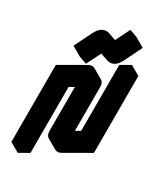

<svg xmlns="http://www.w3.org/2000/svg" viewBox="-302 -1349 1297 1513"><g transform="rotate(30 346.5 -592.0)"><path d="M346 -775Q381 -795 407 -780Q433 -765 433 -725V-225L563 -300V-900L650 -950V-250L433 -125Q399 -105 372.5 -120Q346 -135 346 -175V-675L217 -600V0L130 50V-650ZM244 -827 175 -851 254 -1011Q275 -1054 304.5 -1071Q334 -1088 368 -1077L436 -1053L501 -1184L569 -1159L491 -1000Q469 -956 439.5 -939Q410 -922 376 -934L309 -957ZM650 -950 563 -900 476 -950 563 -1000ZM563 -900V-300L476 -350V-950ZM563 -300 433 -225 346 -275 476 -350ZM569 -1159 501 -1184 414 -1234 482 -1209ZM346 -675V-175Q346 -135 372 -120L286 -170Q260 -185 260 -225V-725ZM501 -1184 436 -1053 349 -1103 414 -1234ZM407 -780Q381 -795 346 -775L130 -650L43 -700L260 -825Q294 -845 320 -830ZM130 -650V50L43 0V-700ZM436 -1053 368 -1077Q334 -1088 304.5 -1071Q275 -1054 254 -1011L175 -851L88 -901L167 -1061Q189 -1104 218.5 -1121Q248 -1138 281 -1127L349 -1103Z"/></g></svg>

Font: Nabla Normal
Style: Regular
Weight: 400
Designer: Arthur Reinders Folmer
Version: Version 1.000